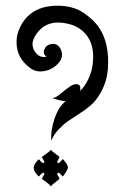

<svg xmlns="http://www.w3.org/2000/svg" viewBox="-20 -409 440 673"><path d="M158 116Q162 121 173 129Q184 137 187 139.5Q190 142 184 150.5Q178 159 182 161.5Q186 164 190 160Q194 156 197 152Q200 148 201 149Q202 150 210 160.5Q218 171 218 178.5Q218 186 201 209Q200 211 193.5 203Q187 195 183 197Q178 200 184 208.5Q190 217 187 219.5Q184 222 173 230.5Q162 239 158 244Q154 238 143 230Q132 222 129 219.5Q126 217 129.5 212Q133 207 135 203Q137 199 133 197Q129 195 122.5 203Q116 211 115 209Q98 192 98 179.5Q98 167 115 150Q116 148 122.5 156Q129 164 133 162Q137 160 135 156Q133 152 129.5 147Q126 142 129 139.5Q132 137 143.5 129Q155 121 158 116ZM182 -389Q236 -389 273 -364Q310 -339 328 -311Q365 -255 358 -165Q353 -108 317 -60Q300 -37 255 -8.5Q210 20 201 29.5Q192 39 186 44Q169 62 160 84Q157 48 171.5 6Q186 -36 210 -54Q181 -58 162 -66Q173 -64 190.5 -79Q208 -94 225.5 -106Q243 -118 256 -112Q261 -109 261.5 -101.5Q262 -94 260 -90Q277 -105 289.5 -131.5Q302 -158 305 -185Q312 -245 286.5 -281.5Q261 -318 212 -327Q137 -342 102 -281Q91 -262 95 -245Q99 -228 112 -217Q125 -206 143 -210Q125 -224 141 -245Q147 -252 158.5 -254.5Q170 -257 179 -252Q188 -247 193.5 -235Q199 -223 196.5 -209.5Q194 -196 180.5 -183Q167 -170 151 -164Q113 -151 88 -169Q37 -205 38 -263Q38 -290 52 -317Q89 -389 182 -389Z"/></svg>

Font: SOV_mook
Style: Book
Weight: 400
Version: Version 1.00